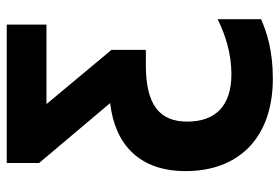

<svg xmlns="http://www.w3.org/2000/svg" viewBox="-150 -440 830 570"><g transform="rotate(-90 265.0 -155.0)"><path d="M317 240C399 240 455 222 493 205V76C449 98 393 117 330 117C233 117 189 67 189 -14C189 -96 238 -137 357 -137H402V-239L241 -432H477V-550H66V-454L244 -243C121 -229 42 -156 42 -19C42 138 140 240 317 240Z"/></g></svg>

Font: Noto Sans Mono Condensed ExtraBold
Style: Regular
Weight: 800
Width: 3
Designer: Monotype Design Team
Foundry: Monotype Imaging Inc.
Version: Version 2.014